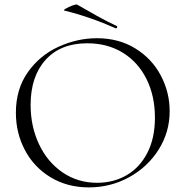

<svg xmlns="http://www.w3.org/2000/svg" viewBox="-20 -802 806 834"><path d="M49 -312Q49 -415 101 -488.5Q153 -562 234.5 -599Q316 -636 401 -636Q496 -636 568 -591.5Q640 -547 678.5 -474Q717 -401 717 -319Q717 -228 669 -152Q621 -76 540.5 -32Q460 12 366 12Q273 12 200.5 -31.5Q128 -75 88.5 -149.5Q49 -224 49 -312ZM653 -291Q653 -385 616.5 -458.5Q580 -532 513.5 -573Q447 -614 359 -614Q243 -614 178 -542Q113 -470 113 -346Q113 -253 149.5 -175.5Q186 -98 252 -53Q318 -8 402 -8Q473 -8 530 -41Q587 -74 620 -138Q653 -202 653 -291ZM260 -756Q253 -757 265.5 -764.5Q278 -772 294.5 -778Q311 -784 315 -782Q355 -759 399.5 -734Q444 -709 487 -689Q489 -688 489 -685Q489 -682 487 -680Q485 -678 483 -679Q370 -729 260 -756Z"/></svg>

Font: Cormorant Infant Light
Style: Regular
Weight: 300
Designer: Christian Thalmann (Catharsis Fonts)
Version: Version 3.000